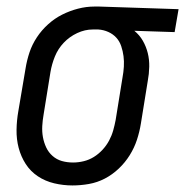

<svg xmlns="http://www.w3.org/2000/svg" viewBox="-20 -558 565 586"><path d="M201 8Q173 8 145.5 1.5Q118 -5 95.5 -20Q73 -35 58.5 -57.5Q44 -80 37 -106.5Q30 -133 30.5 -162Q31 -191 36 -219L58 -349Q62 -374 70 -398Q78 -422 92.5 -444Q107 -466 127 -484Q147 -502 170 -513.5Q193 -525 218 -531.5Q243 -538 268 -538Q272 -538 275.5 -538Q279 -538 283 -538L525 -530L513 -460L390 -464Q406 -451 416 -433.5Q426 -416 431 -396Q436 -376 435.5 -354Q435 -332 431 -311L410 -181Q406 -156 398 -131.5Q390 -107 376 -84.5Q362 -62 342.5 -43.5Q323 -25 300 -13Q277 -1 251.5 3.5Q226 8 201 8ZM203 -62Q219 -62 235.5 -66Q252 -70 266.5 -79Q281 -88 293 -101Q305 -114 313 -129Q321 -144 325.5 -160Q330 -176 333 -192L354 -322Q357 -338 358 -354.5Q359 -371 357 -386.5Q355 -402 350 -417Q345 -432 335 -443Q325 -454 310.5 -460.5Q296 -467 280 -468H271Q269 -468 267 -468Q265 -468 263 -468Q239 -468 215.5 -457Q192 -446 174.5 -427.5Q157 -409 147.5 -385.5Q138 -362 134 -338L113 -208Q110 -191 109 -173.5Q108 -156 111 -139.5Q114 -123 121 -108Q128 -93 140.5 -82Q153 -71 169 -66.5Q185 -62 203 -62Z"/></svg>

Font: Iosevka Curly Oblique
Style: Regular
Weight: 400
Italic angle: -9°
Monospace: yes
Designer: Belleve Invis
Foundry: Belleve Invis
Version: Version 11.1.0; ttfautohint (v1.8.3)